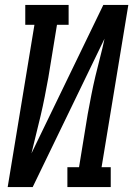

<svg xmlns="http://www.w3.org/2000/svg" viewBox="-20 -755 540 775"><path d="M11 0 119 -655H82V-735H257V-655H210L175 -441Q168 -403 160.5 -364.5Q153 -326 144 -288Q135 -250 125.5 -212Q116 -174 107 -136L397 -735H498L390 -80H427V0H252V-80H299L334 -294Q341 -332 348.5 -370.5Q356 -409 365 -447Q374 -485 384 -523Q394 -561 402 -599L112 0Z"/></svg>

Font: Iosevka Curly Slab Medium
Style: Italic
Weight: 500
Italic angle: -9°
Monospace: yes
Designer: Belleve Invis
Foundry: Belleve Invis
Version: Version 22.1.2; ttfautohint (v1.8.4)